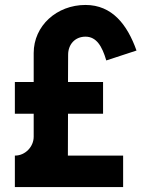

<svg xmlns="http://www.w3.org/2000/svg" viewBox="-20 -755 611 775"><path d="M477 0V-127H254L254.5 -296H396V-424H254.5L255 -534C255 -576 283 -607 325 -607C369 -607 392 -569 409 -511L531 -551C494 -655 433 -735 325 -735C209 -735 116 -651 116 -541V-424H40V-296H116V-203C116 -163 82 -127 41 -127H40V0Z"/></svg>

Font: Manrope ExtraBold
Style: Regular
Weight: 800
Designer: Mikhail Sharanda
Foundry: Mikhail Sharanda
Version: Version 4.505